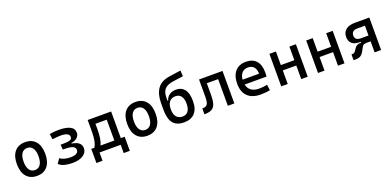

<svg xmlns="http://www.w3.org/2000/svg" viewBox="2 -1740 5855 2874"><g transform="rotate(-20 2929.5 -303.5)"><path d="M293 9.8Q185.5 9.8 126 -60.5Q66.4 -130.9 66.4 -258.8Q66.4 -387.2 126 -457.3Q185.5 -527.3 293 -527.3Q400.9 -527.3 460.2 -457.3Q519.5 -387.2 519.5 -258.8Q519.5 -130.9 460.2 -60.5Q400.9 9.8 293 9.8ZM293 -83Q350.1 -83 381.1 -128.9Q412.1 -174.8 412.1 -258.8Q412.1 -343.3 381.1 -388.9Q350.1 -434.6 293 -434.6Q235.8 -434.6 204.8 -388.9Q173.8 -343.3 173.8 -258.8Q173.8 -174.8 204.8 -128.9Q235.8 -83 293 -83Z M857.4 9.8Q797.9 9.8 740.5 -2.9Q683.1 -15.6 642.1 -53.7L691.9 -126Q727.1 -100.6 772.2 -90.3Q817.4 -80.1 853.5 -80.1Q984.4 -80.1 984.4 -153.8Q984.4 -191.4 945.1 -210.2Q905.8 -229 807.6 -229H787.1L781.7 -309.1H809.1Q876.5 -309.1 909.7 -315.9Q942.9 -322.8 953.6 -335.7Q964.4 -348.6 964.4 -367.2Q964.4 -437.5 824.2 -437.5Q790.5 -437.5 764.2 -434.6Q737.8 -431.2 695.8 -426.8L683.6 -514.6Q719.7 -519.5 751.7 -523.4Q783.7 -527.3 835 -527.3Q943.8 -527.3 1007.8 -495.4Q1071.8 -463.4 1071.8 -394Q1071.8 -354.5 1039.1 -320.6Q1006.3 -286.6 942.4 -278.3V-268.6Q1091.8 -246.6 1091.8 -141.6Q1091.8 -73.2 1028.3 -31.7Q964.8 9.8 857.4 9.8Z M1191.4 131.8V-92.8H1240.7Q1266.1 -134.3 1277.3 -192.9Q1288.6 -251.5 1288.6 -329.1V-517.6H1662.1V-92.8H1723.6V131.8H1626V0H1289.1V131.8ZM1558.6 -92.8V-424.8H1378.9V-332.5Q1378.9 -257.3 1369.6 -197.8Q1360.4 -138.2 1338.9 -92.8Z M2050.8 9.8Q1943.4 9.8 1883.8 -60.5Q1824.2 -130.9 1824.2 -258.8Q1824.2 -387.2 1883.8 -457.3Q1943.4 -527.3 2050.8 -527.3Q2158.7 -527.3 2218 -457.3Q2277.3 -387.2 2277.3 -258.8Q2277.3 -130.9 2218 -60.5Q2158.7 9.8 2050.8 9.8ZM2050.8 -83Q2107.9 -83 2138.9 -128.9Q2169.9 -174.8 2169.9 -258.8Q2169.9 -343.3 2138.9 -388.9Q2107.9 -434.6 2050.8 -434.6Q1993.7 -434.6 1962.6 -388.9Q1931.6 -343.3 1931.6 -258.8Q1931.6 -174.8 1962.6 -128.9Q1993.7 -83 2050.8 -83Z M2638.7 9.8Q2551.8 9.8 2501.2 -23.7Q2450.7 -57.1 2429 -120.6Q2407.2 -184.1 2407.2 -273.9V-377Q2407.2 -522 2468 -607.7Q2528.8 -693.4 2666 -712.9L2847.2 -738.8L2852.1 -646L2691.9 -624Q2597.7 -611.3 2554 -565.9Q2510.3 -520.5 2510.3 -426.8V-379.9H2521.5Q2536.1 -434.1 2579.8 -463.6Q2623.5 -493.2 2686.5 -493.2Q2772.5 -493.2 2819.8 -431.2Q2867.2 -369.1 2867.2 -246.6Q2867.2 -120.1 2807.4 -55.2Q2747.6 9.8 2638.7 9.8ZM2643.1 -80.1Q2699.7 -80.1 2731.7 -120.4Q2763.7 -160.6 2763.7 -241.7Q2763.7 -322.8 2731.7 -363Q2699.7 -403.3 2643.1 -403.3Q2582 -403.3 2547.4 -363Q2512.7 -322.8 2512.7 -241.7Q2512.7 -160.6 2547.4 -120.4Q2582 -80.1 2643.1 -80.1Z M2960.4 0V-92.8Q2999.5 -92.8 3021.7 -106.2Q3043.9 -119.6 3053.2 -151.9Q3062.5 -184.1 3062.5 -241.2V-517.6H3436.5V0H3333V-424.8H3152.8V-244.6Q3152.8 -150.4 3135.5 -97.2Q3118.2 -43.9 3076.2 -22Q3034.2 0 2960.4 0Z M3853.5 9.8Q3721.2 9.8 3649.2 -59.8Q3577.1 -129.4 3577.1 -259.8Q3577.1 -386.7 3638.2 -457Q3699.2 -527.3 3810.5 -527.3Q3915.5 -527.3 3972.9 -463.9Q4030.3 -400.4 4030.3 -279.3Q4030.3 -243.7 4027.3 -212.9H3677.7Q3691.4 -147.9 3739.3 -114.5Q3787.1 -81.1 3865.2 -81.1Q3897.5 -81.1 3928.7 -84.7Q3960 -88.4 3992.2 -94.7L4004.9 -3.9Q3959 4.9 3920.9 7.3Q3882.8 9.8 3853.5 9.8ZM3673.8 -292H3936.5Q3936.5 -361.8 3903.3 -399.2Q3870.1 -436.5 3811.5 -436.5Q3751.5 -436.5 3715.8 -398.9Q3680.2 -361.3 3673.8 -292Z M4502 0V-216.3H4287.1V0H4183.6V-517.6H4287.1V-301.3H4502V-517.6H4605.5V0Z M5087.9 0V-216.3H4873V0H4769.5V-517.6H4873V-301.3H5087.9V-517.6H5191.4V0Z M5506.3 -219.7Q5431.2 -219.7 5390.1 -256.8Q5349.1 -293.9 5349.1 -361.8Q5349.1 -436 5400.4 -476.8Q5451.7 -517.6 5545.4 -517.6H5774.9V0H5671.4V-175.8H5621.1Q5589.4 -175.8 5572.8 -171.4Q5556.2 -167 5547.9 -158.2Q5539.6 -149.4 5532.2 -135.7L5511.2 -96.2Q5493.7 -62.5 5475.8 -40.8Q5458 -19 5432.6 -8.3Q5407.2 2.4 5365.7 2.4H5335V-90.3H5351.1Q5371.1 -90.3 5382.1 -98.9Q5393.1 -107.4 5404.3 -124L5428.7 -160.2Q5444.3 -183.1 5465.6 -194.3Q5486.8 -205.6 5522.5 -205.6H5532.2V-219.7ZM5671.4 -268.6V-424.8H5545.4Q5502.9 -424.8 5479.7 -403.8Q5456.5 -382.8 5456.5 -344.2Q5456.5 -308.1 5479.7 -288.3Q5502.9 -268.6 5545.4 -268.6Z"/></g></svg>

Font: CaskaydiaCove NFP
Style: Regular
Weight: 400
Designer: Aaron Bell
Foundry: Saja Typeworks
Version: Version 2111.001; VTT 6.35;Nerd Fonts 3.1.1